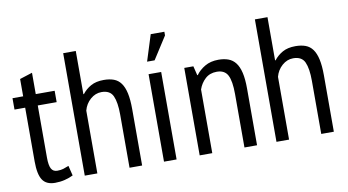

<svg xmlns="http://www.w3.org/2000/svg" viewBox="-73 -895 1957 1081"><g transform="rotate(-10 905.5 -354.5)"><path d="M9 -500H70V-599L142 -622V-500H250V-435H142V-137Q142 -93 152.5 -73.5Q163 -54 187 -54Q207 -54 221.5 -58.5Q236 -63 253 -70L267 -13Q245 -2 218.5 4.5Q192 11 163 11Q113 11 91.5 -21.5Q70 -54 70 -127V-435H9Z M590 0V-304Q590 -374 573.5 -410.5Q557 -447 508 -447Q473 -447 444.5 -422Q416 -397 406 -359V0H334V-700H406V-453H409Q429 -479 458.5 -495.5Q488 -512 532 -512Q565 -512 589.5 -503Q614 -494 630 -472Q646 -450 654 -413.5Q662 -377 662 -323V0Z M787 -500H859V0H787ZM838 -720H916V-699L834 -571H791Z M1247 0V-305Q1247 -380 1229.5 -413.5Q1212 -447 1167 -447Q1127 -447 1101 -423Q1075 -399 1063 -364V0H991V-500H1043L1056 -447H1059Q1078 -474 1110.5 -493Q1143 -512 1188 -512Q1220 -512 1244.5 -503Q1269 -494 1285.5 -472.5Q1302 -451 1310.5 -415Q1319 -379 1319 -324V0Z M1686 0V-304Q1686 -374 1669.5 -410.5Q1653 -447 1604 -447Q1569 -447 1540.5 -422Q1512 -397 1502 -359V0H1430V-700H1502V-453H1505Q1525 -479 1554.5 -495.5Q1584 -512 1628 -512Q1661 -512 1685.5 -503Q1710 -494 1726 -472Q1742 -450 1750 -413.5Q1758 -377 1758 -323V0Z"/></g></svg>

Font: PT Sans Narrow
Style: Regular
Weight: 400
Width: 3
Designer: A.Korolkova, O.Umpeleva, V.Yefimov
Foundry: ParaType Ltd
Version: Version 2.003W OFL